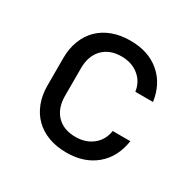

<svg xmlns="http://www.w3.org/2000/svg" viewBox="-130 -699 859 848"><g transform="rotate(30 300.0 -275.0)"><path d="M306 10Q255 10 214.5 -5Q174 -20 145.5 -48Q117 -76 101.5 -116Q86 -156 86 -205V-345Q86 -394 101.5 -434Q117 -474 145.5 -502Q174 -530 214.5 -545Q255 -560 306 -560Q397 -560 455.5 -510.5Q514 -461 526 -375H436Q429 -423 393.5 -451.5Q358 -480 306 -480Q246 -480 211 -444Q176 -408 176 -345V-205Q176 -142 210.5 -106Q245 -70 306 -70Q358 -70 393.5 -98.5Q429 -127 436 -175H526Q513 -88 454.5 -39Q396 10 306 10Z"/></g></svg>

Font: JetBrainsMono NF
Style: Regular
Weight: 400
Monospace: yes
Designer: Philipp Nurullin, Konstantin Bulenkov
Foundry: JetBrains
Version: Version 1.0.2; ttfautohint (v1.8.3)